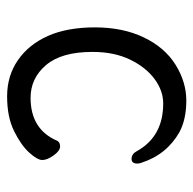

<svg xmlns="http://www.w3.org/2000/svg" viewBox="-22 -504 544 540"><g transform="rotate(-90 250.0 -234.0)"><path d="M149 -1Q85 -37 62 -109Q60 -114 60 -120Q60 -136 73 -136Q87 -136 95 -121Q136 -47 229 -47Q265 -47 298 -71.5Q331 -96 352.5 -140.5Q374 -185 374 -246Q374 -333 337 -376.5Q300 -420 245 -420Q156 -420 124 -345Q120 -337 108 -337Q96 -337 83 -355Q70 -373 70 -387Q70 -401 91 -424Q112 -447 151.5 -466.5Q191 -486 249 -486Q307 -486 351 -455.5Q395 -425 419 -371Q443 -317 443 -239Q443 -160 414.5 -101Q386 -42 337.5 -12Q289 18 237 18Q185 18 149 -1Z"/></g></svg>

Font: Moon Stars Kai T HW
Style: Regular
Weight: 400
Designer: GuiWonder
Version: Version 1.101